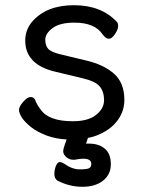

<svg xmlns="http://www.w3.org/2000/svg" viewBox="-20 -512 550 738"><path d="M202 183Q189 175 189 157.5Q189 140 195 125.5Q201 111 209.5 111Q218 111 231 120Q258 139 286 139Q314 139 322.5 134.5Q331 130 331 118Q331 98 300 98Q287 98 267 102H261Q246 102 234.5 91.5Q223 81 223 70.5Q223 60 229 44Q233 32 236 24Q196 22 162 10Q122 -5 98 -24.5Q74 -44 63.5 -61Q53 -78 53 -90Q53 -102 69 -120.5Q85 -139 97.5 -139Q110 -139 115 -128Q122 -109 137 -90Q168 -46 260 -46Q319 -46 349.5 -70.5Q380 -95 380 -127Q380 -159 363.5 -179.5Q347 -200 294 -212L194 -236Q77 -263 77 -356Q77 -397 103 -428Q158 -492 264 -492Q370 -492 430 -427Q434 -423 434 -411Q434 -399 422 -381Q410 -363 398.5 -363Q387 -363 375 -379Q345 -425 266 -425Q210 -425 182 -404Q154 -383 154 -359.5Q154 -336 166 -323.5Q178 -311 217 -302L313 -279Q380 -263 419 -228Q458 -193 458 -128Q458 -86 433.5 -51.5Q409 -17 365 3Q342 14 318 18L311 39Q306 40 311.5 40Q317 40 322 40Q360 40 383 59.5Q406 79 406 119Q406 159 376 182.5Q346 206 297 206Q248 206 202 183Z"/></svg>

Font: LXGW WenKai TC
Style: Bold
Weight: 700
Designer: LXGW / Fontworks Inc.
Foundry: LXGW / Fontworks Inc.
Version: Version 1.330;April 28, 2024